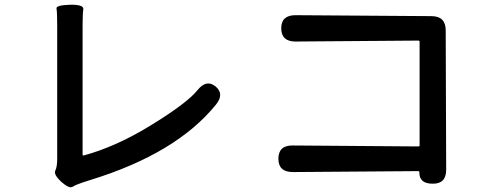

<svg xmlns="http://www.w3.org/2000/svg" viewBox="-20 -760 2040 809"><path d="M238 6Q205 -25 213 -41Q221 -57 221 -91V-650Q221 -710 218 -724Q215 -738 275 -740Q334 -741 331 -721Q328 -701 328 -651V-109Q328 -104 333 -105Q469 -142 614 -231Q769 -326 812 -380Q850 -427 888 -396Q927 -364 889 -318Q722 -113 362 -2Q334 7 328 9Q300 18 286 27Q272 36 238 6Z M1803 14Q1746 14 1747 -34Q1747 -39 1742 -39L1214 -35Q1153 -35 1153 -91Q1153 -148 1214 -147L1743 -143Q1748 -143 1748 -148V-584Q1748 -589 1743 -589L1225 -585Q1165 -585 1165 -641Q1165 -696 1225 -696L1798 -692Q1858 -692 1858 -632L1860 -45Q1860 15 1803 14Z"/></svg>

Font: Resource Han Rounded TW Medium
Style: Regular
Weight: 500
Designer: Cyano Hao (round all glyphs); Ryoko NISHIZUKA 西塚涼子 (kana, bopomofo & ideographs); Paul D. Hunt (Latin, Greek & Cyrillic)
Foundry: Cyano Hao
Version: 0.990